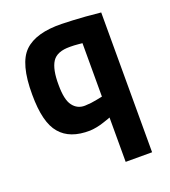

<svg xmlns="http://www.w3.org/2000/svg" viewBox="-133 -609 808 915"><g transform="rotate(-20 271.5 -151.0)"><path d="M239 12Q275 10 310 -2Q344 -13 347 -15V210H481V-499Q474 -500 405 -506Q336 -511 286 -512Q155 -515 96 -458Q37 -401 38 -243Q38 -101 88 -44Q137 14 239 12ZM286 -396Q306 -396 326 -394Q345 -392 347 -392V-121Q345 -120 317 -115Q289 -109 257 -108Q218 -107 195 -138Q172 -168 172 -243Q171 -323 195 -360Q219 -397 286 -396Z"/></g></svg>

Font: RazerF5
Style: Bold
Weight: 700
Foundry: Razer Inc.
Version: Version 1.000;PS 001.001;hotconv 1.0.56